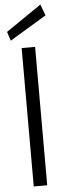

<svg xmlns="http://www.w3.org/2000/svg" viewBox="-62 -965 339 995"><g transform="rotate(-5 107.5 -468.0)"><path d="M72 0V-720H142V0ZM19 -763 4 -810 188 -936 210 -878Z"/></g></svg>

Font: DM Sans 12pt Light
Style: Regular
Weight: 300
Version: Version 4.004;gftools[0.9.30]